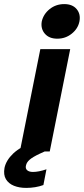

<svg xmlns="http://www.w3.org/2000/svg" viewBox="-44 -740 410 938"><path d="M153 -500H299L199 0H53ZM236 -551Q196 -551 175 -575.5Q154 -600 160 -635Q168 -671 198.5 -695.5Q229 -720 270 -720Q310 -720 330.5 -695.5Q351 -671 344 -635Q337 -600 306.5 -575.5Q276 -551 236 -551ZM176 -72 194 -9 150 11Q116 27 101 40Q86 53 83 68Q79 83 88.5 91.5Q98 100 117 100Q145 100 183 87L168 164Q149 171 127.5 174.5Q106 178 84 178Q50 178 24 167.5Q-2 157 -15 135.5Q-28 114 -22 80Q-14 43 20.5 10Q55 -23 138 -57Z"/></svg>

Font: Albert Sans ExtraBold
Style: Italic
Weight: 800
Italic angle: -11.25°
Designer: Andreas Rasmussen
Foundry: a.Foundry
Version: Version 1.025